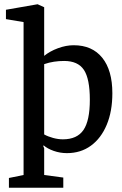

<svg xmlns="http://www.w3.org/2000/svg" viewBox="-20 -719 576 904"><path d="M22 165V119L91 105V-615L8 -629V-673L157 -699L188 -685V-456Q215 -478 253 -492Q291 -506 327 -506Q414 -506 461.5 -447Q509 -388 509 -280Q509 -195 482.5 -131.5Q456 -68 408 -33Q360 2 295 2Q263 2 233 -8.5Q203 -19 185 -35L184 -30L188 -21V105L278 117V165ZM276 -63Q343 -63 373 -107Q403 -151 403 -249Q403 -348 375 -390Q347 -432 282 -432Q258 -432 234.5 -428.5Q211 -425 188 -417V-86Q206 -76 230 -69.5Q254 -63 276 -63Z"/></svg>

Font: Faustina Medium
Style: Regular
Weight: 500
Designer: Alfonso Garcia
Foundry: http://www.omnibus-type.com
Version: Version 1.200